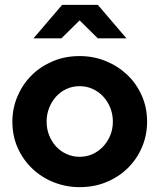

<svg xmlns="http://www.w3.org/2000/svg" viewBox="-20 -761 657 791"><path d="M31 0ZM31 -260Q31 -314 51.5 -363Q72 -412 108.5 -449Q145 -486 196 -508Q247 -530 308 -530Q365 -530 415.5 -509.5Q466 -489 504 -453Q542 -417 564 -367.5Q586 -318 586 -260Q586 -205 565.5 -156Q545 -107 508 -70Q471 -33 420 -11.5Q369 10 308 10Q253 10 203 -9.5Q153 -29 114.5 -65Q76 -101 53.5 -150.5Q31 -200 31 -260ZM308 -115Q337 -115 362 -126.5Q387 -138 405.5 -158Q424 -178 434.5 -204Q445 -230 445 -260Q445 -290 434.5 -316.5Q424 -343 405.5 -363Q387 -383 362 -394.5Q337 -406 308 -406Q279 -406 254 -394.5Q229 -383 211 -363Q193 -343 182.5 -316.5Q172 -290 172 -260Q172 -230 182.5 -203.5Q193 -177 211 -157.5Q229 -138 254 -126.5Q279 -115 308 -115ZM383 -603 308 -677 233 -603H118L236 -741H383L501 -603Z"/></svg>

Font: Rosa Sans
Style: Bold
Weight: 700
Designer: Pentagram / MCKL
Foundry: Pentagram / MCKL
Version: Version 1.005;September 16, 2019;FontCreator 11.5.0.2425 64-